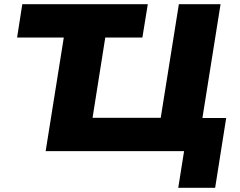

<svg xmlns="http://www.w3.org/2000/svg" viewBox="-20 -725 1152 921"><path d="M835 176 863 0H199L286 -545H62L87 -705H689L663 -545H485L424 -160H751L838 -705H1038L951 -159H1065L1012 176Z"/></svg>

Font: Nunito Sans 10pt SemiExpanded Black
Style: Italic
Weight: 900
Width: 6
Italic angle: -9°
Designer: Vernon Adams
Foundry: Vernon Adams
Version: Version 3.101;gftools[0.9.27]